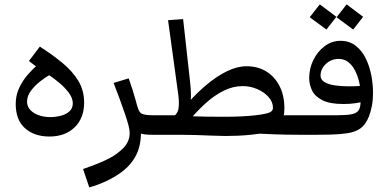

<svg xmlns="http://www.w3.org/2000/svg" viewBox="-20 -603 1734 859"><path d="M201.2 7.8Q133.3 7.8 91.8 -29.3Q50.3 -66.4 50.3 -138.2Q50.3 -175.8 65.2 -208.3Q80.1 -240.7 102.3 -266.6Q124.5 -292.5 145.5 -310.1L206.5 -270.5Q183.6 -257.8 159.2 -238.5Q134.8 -219.2 117.9 -196.3Q101.1 -173.3 101.1 -148.4Q101.1 -126.5 115.5 -111.1Q129.9 -95.7 153.6 -87.4Q177.2 -79.1 203.6 -79.1Q228 -79.1 251.5 -85Q274.9 -90.8 290.3 -104.5Q305.7 -118.2 305.7 -140.6Q305.7 -164.1 287.8 -188Q270 -211.9 244.1 -233.4Q218.3 -254.9 193.4 -271L147 -301.3L109.4 -330.1L158.2 -394.5Q216.3 -357.4 260.7 -320.3Q305.2 -283.2 330.8 -240.7Q356.4 -198.2 356.4 -144Q356.4 -74.7 314 -33.4Q271.5 7.8 201.2 7.8Z M662.6 -87.4V0Q643.1 0 627.7 -1.7Q612.3 -3.4 598.6 -9.3L610.4 -22Q612.8 42.5 590.1 88.9Q567.4 135.3 521 168.9Q492.2 189.9 455.3 207.3Q418.5 224.6 379.4 235.4L351.6 153.3Q407.2 134.3 449.2 115Q491.2 95.7 517.1 72.8Q540 54.2 550 34.4Q560.1 14.6 560.1 -5.9Q560.1 -22.9 554.4 -43.9Q548.8 -64.9 539.6 -91.8Q531.2 -117.2 517.3 -155Q503.4 -192.9 488.3 -231.9L555.7 -252.4Q564.5 -228.5 572 -204.6Q579.6 -180.7 586.4 -156.7Q590.3 -142.1 592.5 -134Q594.7 -126 597.2 -119.1Q602.5 -103.5 609.9 -97.2Q622.1 -87.4 662.6 -87.4ZM662.6 0V-87.4Q678.2 -87.4 683.6 -77.4Q689 -67.4 689 -43.5Q689 -21.5 683.1 -10.7Q677.2 0 662.6 0Z M1318.4 0Q1300.8 0 1256.1 -0.7Q1211.4 -1.5 1149.4 -4.6Q1087.4 -7.8 1016.1 -14.6L1222.2 -87.4H1318.4ZM1318.4 0V-87.4Q1334 -87.4 1339.4 -77.4Q1344.7 -67.4 1344.7 -43.5Q1344.7 -21.5 1338.9 -10.7Q1333 0 1318.4 0ZM989.7 5.4Q965.8 5.4 931.2 3.9Q896.5 2.4 859.1 1.2Q821.8 0 790 0H662.6V-87.4H777.8L740.7 -71.8Q773.4 -88.4 778.1 -114.7Q782.7 -141.1 777.8 -177.7L731.9 -512.7L799.3 -517.6L829.6 -244.1Q832 -223.6 833.3 -205.1Q834.5 -186.5 834.2 -170.7Q834 -154.8 831.5 -140.6L823.2 -145Q861.8 -188.5 906 -225.3Q950.2 -262.2 995.6 -284.4Q1041 -306.6 1083.5 -306.6Q1133.8 -306.6 1171.6 -283.2Q1209.5 -259.8 1231 -217.3Q1252.4 -174.8 1252.4 -118.2Q1252.4 -95.7 1247.6 -76.7Q1242.7 -57.6 1234.9 -43.9Q1227.1 -30.8 1216.6 -24.4Q1206.1 -18.1 1186 -12.7Q1152.8 -4.9 1099.9 0.2Q1046.9 5.4 989.7 5.4ZM832 -70.3 829.1 -83Q869.1 -81.5 905 -81.1Q940.9 -80.6 987.3 -80.6Q1024.4 -80.6 1059.6 -82.3Q1094.7 -84 1124.8 -87.4Q1154.8 -90.8 1175.3 -96.2Q1190.9 -100.6 1196 -106.7Q1201.2 -112.8 1201.2 -120.6Q1201.2 -147 1181.6 -168.9Q1162.1 -190.9 1131.1 -204.3Q1100.1 -217.8 1065.9 -217.8Q1022 -217.8 980.2 -196.8Q938.5 -175.8 901.1 -142.1Q863.8 -108.4 832 -70.3ZM662.6 0Q647.9 0 642.1 -10.7Q636.2 -21.5 636.2 -43.5Q636.2 -67.4 641.6 -77.4Q647 -87.4 662.6 -87.4Z M1560.1 -470.7 1485.8 -525.9 1530.8 -583.5 1604.5 -527.8ZM1440.4 -470.7 1365.7 -525.9 1410.6 -583.5 1484.9 -527.8ZM1318.4 0V-87.4H1488.3Q1529.8 -87.4 1552.7 -91.8Q1575.7 -96.2 1584.5 -109.6Q1593.3 -123 1593.3 -149.9V-183.1Q1593.3 -207.5 1587.2 -234.6Q1581.1 -261.7 1569.3 -285.6Q1557.6 -309.6 1539.1 -324.5Q1520.5 -339.4 1495.6 -339.4Q1461.4 -339.4 1437.7 -316.7Q1414.1 -293.9 1414.1 -265.1Q1414.1 -246.1 1432.6 -235.4Q1451.2 -224.6 1480.2 -220.7Q1509.3 -216.8 1541.5 -216.8Q1569.3 -216.8 1591.3 -218.5Q1613.3 -220.2 1626.5 -221.2L1614.7 -150.4Q1594.7 -145 1571 -141.4Q1547.4 -137.7 1516.6 -137.7Q1454.1 -137.7 1420.9 -155.3Q1387.7 -172.9 1375.5 -199.5Q1363.3 -226.1 1363.3 -252.9Q1363.3 -296.9 1382.1 -335Q1400.9 -373 1432.9 -396.7Q1464.8 -420.4 1503.4 -420.4Q1542.5 -420.4 1570.3 -399.2Q1598.1 -377.9 1615.5 -343.3Q1632.8 -308.6 1640.9 -267.6Q1648.9 -226.6 1648.9 -187Q1648.9 -156.2 1643.8 -129.4Q1638.7 -102.5 1630.4 -81.5Q1618.2 -52.2 1601.6 -36.1Q1585 -20 1556.2 -11.7Q1535.2 -5.9 1498.8 -2.9Q1462.4 0 1397.9 0ZM1318.4 0Q1303.7 0 1297.9 -10.7Q1292 -21.5 1292 -43.5Q1292 -67.4 1297.4 -77.4Q1302.7 -87.4 1318.4 -87.4Z"/></svg>

Font: Markazi Text Medium
Style: Regular
Weight: 500
Designer: Borna Izadpanah (Arabic designer), Fiona Ross (Arabic design director) and Florian Runge (Latin designer)
Foundry: Borna Izadpanah and Florian Runge
Version: Version 1.001